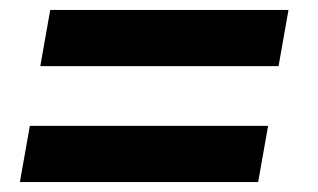

<svg xmlns="http://www.w3.org/2000/svg" viewBox="-20 -489 639 386"><path d="M61 -356H540L560 -469H81ZM20 -123H499L519 -236H40Z"/></svg>

Font: Uncut Sans
Style: Bold Italic
Weight: 700
Italic angle: -10°
Designer: Kasper Nordkvist
Foundry: Uncut Type
Version: Version 1.111;FEAKit 1.0